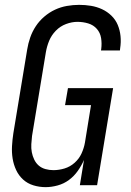

<svg xmlns="http://www.w3.org/2000/svg" viewBox="-20 -763 540 791"><path d="M168 8Q142 8 117.5 0.5Q93 -7 75 -23.5Q57 -40 46.5 -62.5Q36 -85 32 -110Q28 -135 29.5 -161.5Q31 -188 35 -214L92 -559Q96 -584 104.5 -608.5Q113 -633 127.5 -655Q142 -677 162.5 -694.5Q183 -712 206.5 -723Q230 -734 255.5 -738.5Q281 -743 306 -743Q331 -743 355 -739Q379 -735 400.5 -725Q422 -715 439 -698.5Q456 -682 465 -660.5Q474 -639 476.5 -614.5Q479 -590 475 -564L474 -555H396L397 -561Q400 -584 396.5 -606Q393 -628 379 -644Q365 -660 343.5 -666.5Q322 -673 299 -673Q276 -673 252 -664Q228 -655 210 -636.5Q192 -618 182.5 -595Q173 -572 169 -548L112 -203Q110 -186 109 -169Q108 -152 111 -136Q114 -120 121 -105.5Q128 -91 139.5 -81Q151 -71 167 -66.5Q183 -62 200 -62Q223 -62 246 -69Q269 -76 287.5 -92.5Q306 -109 316 -131Q326 -153 330 -176L355 -330H248L260 -400H446L380 0H309L326 -104Q316 -81 300.5 -59Q285 -37 264 -21.5Q243 -6 217.5 1Q192 8 168 8Z"/></svg>

Font: Iosevka Term Curly Oblique
Style: Regular
Weight: 400
Italic angle: -9°
Designer: Belleve Invis
Foundry: Belleve Invis
Version: Version 32.3.0